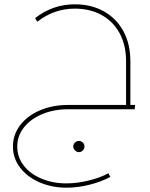

<svg xmlns="http://www.w3.org/2000/svg" viewBox="-20 -507 696 891"><path d="M607 -20 605 0H297Q230 0 176 22.5Q122 45 91 84.5Q60 124 60 173Q60 222 90 261Q120 300 172.5 322Q225 344 288 344Q338 344 392.5 330.5Q447 317 483 297L492 314Q449 337 394.5 350.5Q340 364 289 364Q220 364 163 339Q106 314 73 270.5Q40 227 40 173Q40 118 73.5 74Q107 30 165.5 5Q224 -20 297 -20V-19L298 -20H565V-223Q565 -297 535.5 -352Q506 -407 452 -437Q398 -467 327 -467Q231 -467 153 -406L143 -423Q225 -487 327 -487Q404 -487 462.5 -454Q521 -421 553 -361.5Q585 -302 585 -223V-20ZM320 173Q320 162 328 154.5Q336 147 346 147Q357 147 364.5 154.5Q372 162 372 173Q372 183 364.5 191Q357 199 346 199Q336 199 328 191Q320 183 320 173Z"/></svg>

Font: Montserrat-Arabic Thin
Style: Regular
Weight: 250
Designer: Mohamed Gaber
Foundry: Kief Type Foundry
Version: Version 5.008